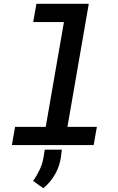

<svg xmlns="http://www.w3.org/2000/svg" viewBox="-20 -770 627 1019"><path d="M173.3 -750H451.2L337.9 -96.7H494.1L477.1 0H43L60.1 -96.7H222.7L319.3 -652.8H156.2ZM304.2 57.6Q298.3 107.9 273.7 152.3Q249 196.8 210 229L155.8 190.4Q176.8 160.2 191.7 128.2Q206.5 96.2 211.9 59.6L217.3 24.4H308.1Z"/></svg>

Font: Roboto Mono Medium
Style: Italic
Weight: 500
Designer: Google
Version: Version 2.000985; 2015; ttfautohint (v1.3)